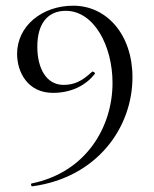

<svg xmlns="http://www.w3.org/2000/svg" viewBox="-20 -500 541 674"><path d="M166 -174C226 -174 279 -197 313 -241C316 -244 306 -251 303 -248C267 -214 239 -202 203 -202C142 -202 111 -261 111 -336C111 -418 148 -462 211 -462C310 -462 375 -339 375 -209C375 -55 283 105 91 144C87 145 89 155 94 154C321 123 445 -52 445 -229C445 -377 356 -480 237 -480C128 -480 40 -409 40 -311C40 -247 77 -174 166 -174Z"/></svg>

Font: Cormorant SC
Style: Regular
Weight: 400
Designer: Christian Thalmann (Catharsis Fonts)
Version: Version 1.000;PS 001.000;hotconv 1.0.70;makeotf.lib2.5.58329